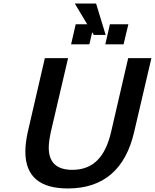

<svg xmlns="http://www.w3.org/2000/svg" viewBox="-20 -1050 874 1083"><path d="M484 -800 500 -868 509 -853H576L522 -1030H402L472 -913H407L381 -800ZM677 -800 704 -913H600L574 -800ZM123 -195C123 -51 209 13 363 13C565 13 689 -97 737 -307L834 -722H703L607 -307C575 -168 508 -92 388 -92C297 -92 255 -136 255 -217C255 -244 260 -274 267 -307L364 -722H233L137 -307C128 -266 123 -229 123 -195Z"/></svg>

Font: Perun SemiBold Italic
Style: Regular
Weight: 400
Italic angle: -12°
Foundry: Copyright (c) Stefan Peev, Context Ltd, 2016
Version: Version 1.026